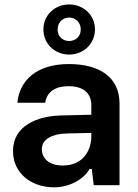

<svg xmlns="http://www.w3.org/2000/svg" viewBox="-20 -821 611 851"><path d="M219.7 9.3C298.8 9.3 358.9 -36.6 377 -72.3H386.7L395.5 0H509.8V-362.3C509.8 -480 419.4 -537.1 285.6 -537.1C143.1 -537.1 66.4 -465.3 57.1 -365.7H180.7C187 -414.1 225.6 -439 283.7 -439C354 -439 384.8 -404.3 384.8 -354.5V-312.5L247.6 -309.1C147.5 -306.2 37.6 -265.1 37.6 -151.4C37.6 -53.2 118.7 9.3 219.7 9.3ZM165.5 -160.2C165.5 -205.6 214.8 -228.5 277.3 -229.5L384.8 -231.9V-216.3C384.8 -159.2 352.1 -87.4 257.8 -87.4C198.2 -87.4 165.5 -118.2 165.5 -160.2ZM172.4 -690.4C172.4 -625.5 224.1 -579.1 286.6 -579.1C348.6 -579.1 400.9 -625.5 400.9 -690.4C400.9 -755.4 348.6 -801.3 286.6 -801.3C224.1 -801.3 172.4 -755.4 172.4 -690.4ZM235.4 -690.4C235.4 -721.7 257.8 -743.2 286.6 -743.2C314.9 -743.2 337.9 -721.7 337.9 -690.4C337.9 -659.2 314.9 -639.2 286.6 -639.2C257.8 -639.2 235.4 -659.2 235.4 -690.4Z"/></svg>

Font: Wand UI Pro Bold
Style: Regular
Weight: 700
Designer: Andreas Faust
Version: Version 1.003;FEAKit 1.0